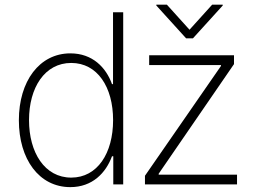

<svg xmlns="http://www.w3.org/2000/svg" viewBox="-20 -779 1080 811"><path d="M277 11.4C370.4 11.4 427.2 -48.7 453.1 -119H458.5V0H500.4V-727.3H457.4V-423.7H453.1C427.9 -494 370.7 -553.6 277.3 -553.6C146.3 -553.6 59.7 -435.7 59.7 -271.3C59.7 -106.2 145.2 11.4 277 11.4ZM280.9 -28.8C168.7 -28.8 102.6 -134.6 102.6 -271.7C102.6 -408.7 168.7 -513.1 280.9 -513.1C391.7 -513.1 457.7 -410.9 457.7 -271.7C457.7 -132.1 391.7 -28.8 280.9 -28.8ZM592.3 0H981.2V-41.2H650.2V-45.1L968.4 -508.2V-545.5H610.1V-504.3H913.4V-500.4L592.3 -36.6ZM685 -759.2H640.3V-755.7L766 -617.2H795.1L920.8 -755.7V-759.2H876.1L780.5 -653.4Z"/></svg>

Font: Karasuma Gothic
Style: Thin
Weight: 200
Designer: Rasmus Andersson / Ryoko Ishizuka
Foundry: rsms
Version: Version 1.00